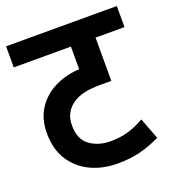

<svg xmlns="http://www.w3.org/2000/svg" viewBox="-117 -713 728 805"><g transform="rotate(-20 247.0 -311.0)"><path d="M494 -528H365V-335H319Q273 -335 243 -328Q213 -321 192 -306Q171 -292 158.5 -269.5Q146 -247 146 -216Q146 -153 184.5 -125.5Q223 -98 276 -98Q321 -98 356 -108.5Q391 -119 428 -140L464 -45Q422 -24 376 -12Q330 0 274 0Q205 0 151.5 -26Q98 -52 67 -101Q36 -150 36 -221Q36 -285 66 -330Q96 -375 145.5 -399.5Q195 -424 255 -427V-528H0V-622H494Z"/></g></svg>

Font: Noto Sans Devanagari SemiCondensed SemiBold
Style: Regular
Weight: 600
Width: 4
Designer: Jelle Bosma - Monotype Design Team
Foundry: Monotype Imaging Inc.
Version: Version 2.004; ttfautohint (v1.8.4.7-5d5b)